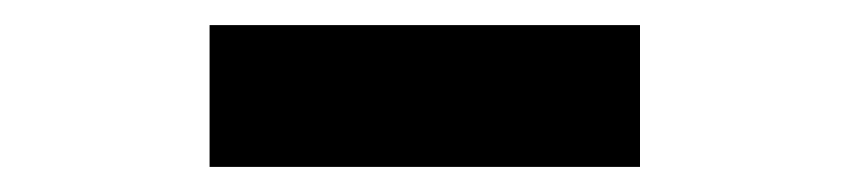

<svg xmlns="http://www.w3.org/2000/svg" viewBox="-20 -808 677 153"><path d="M147 -675V-788H490V-675Z"/></svg>

Font: Source Han Sans CN Heavy
Style: Regular
Weight: 900
Designer: Ryoko NISHIZUKA 西塚涼子 (kana, bopomofo & ideographs); Paul D. Hunt (Latin, Greek & Cyrillic); Sandoll Communications 산돌커뮤니
Foundry: Adobe
Version: Version 2.000;hotconv 1.0.107;makeotfexe 2.5.65593